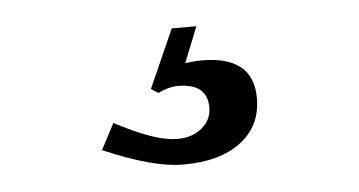

<svg xmlns="http://www.w3.org/2000/svg" viewBox="-30 -43 551 295"><g transform="rotate(-5 245.5 105.0)"><path d="M243 0H281L259 55Q274 53 285 53Q364 53 364 118Q364 161 331.5 185.5Q299 210 243 210Q196 210 120 177L141 137L143 138Q148 141 149 141Q205 170 237 170Q260 170 275 157.5Q290 145 290 126Q290 89 245 89Q230 89 214 97L203 90Z"/></g></svg>

Font: Almarai
Style: Regular
Weight: 400
Designer: Boutros International 2019
Foundry: Created by Boutros International 2019
Version: Version 1.10